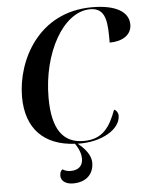

<svg xmlns="http://www.w3.org/2000/svg" viewBox="-62 -776 807 1049"><g transform="rotate(-5 341.5 -251.0)"><path d="M296 224C371 224 410 180 410 120C410 81 382 44 340 10C472 14 576 -49 576 -124C576 -139 566 -154 554 -158C519 -64 478 -2 374 -2C261 -2 203 -81 203 -254C203 -499 323 -716 472 -716C562 -716 562 -629 562 -525C631 -525 683 -556 683 -614C683 -681 617 -726 482 -726C188 -726 59 -470 59 -271C59 -95 158 1 325 9C349 44 356 72 356 93C356 133 331 155 289 155C269 155 255 149 244 142C234 151 230 160 230 177C230 203 254 224 296 224Z"/></g></svg>

Font: Noto Serif Display SemiBold
Style: Italic
Weight: 600
Italic angle: -12°
Designer: Monotype Design Team
Foundry: Monotype Imaging Inc.
Version: Version 2.009